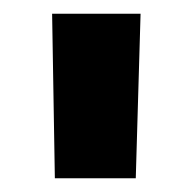

<svg xmlns="http://www.w3.org/2000/svg" viewBox="-20 -700 279 280"><path d="M60 -440 56 -680H185L178 -440Z"/></svg>

Font: Titillium Web SemiBold
Style: Regular
Weight: 600
Designer: Mohamed Gaber, Accademia di Belle Arti di Urbino
Foundry: Kief Type Foundry, Accademia di Belle Arti di Urbino
Version: Version 3.000; ttfautohint (v1.8.4)